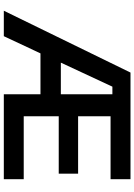

<svg xmlns="http://www.w3.org/2000/svg" viewBox="135 -856 720 1031"><g transform="rotate(90 495.5 -340.0)"><path d="M37.1 0 369.1 -680.2H941.9V-573.2H604V-398.9H912.1V-294.9H604V-106.9H941.9V0H485.8V-196.8H266.1L173.8 0ZM315.9 -306.2H485.8V-583H444.8Z"/></g></svg>

Font: TASA Orbiter Text SemiBold
Style: Regular
Weight: 600
Designer: Weizhong Zhang
Version: Version 1.000;Glyphs 3.1.2 (3151)